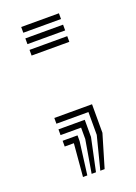

<svg xmlns="http://www.w3.org/2000/svg" viewBox="-105 -443 422 597"><g transform="rotate(-20 105.5 -144.0)"><path d="M121.5 108.5 149.2 0V-75.5H43.2V-94.5H168V0L135.8 108.5ZM64.2 108.5 73.5 0H43.2V-19H92.5V0L78.5 108.5ZM92.8 108.5 111.2 0V-37.8H43.2V-56.8H130.2V0L107.2 108.5ZM43.2 -301V-319.8H168V-301ZM43.2 -376.5V-395.5H168V-376.5ZM43.2 -338.8V-357.8H168V-338.8Z"/></g></svg>

Font: Big Shoulders Inline Display Thin
Style: Bold
Weight: 700
Version: Version 2.002